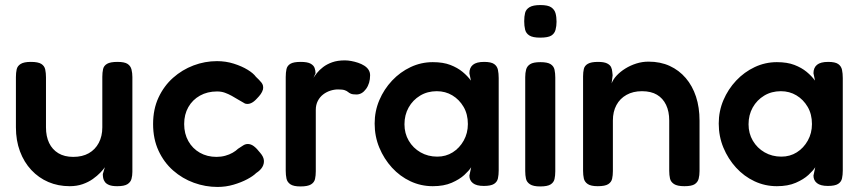

<svg xmlns="http://www.w3.org/2000/svg" viewBox="-20 -728 3404 760"><path d="M256 9Q210 9 171.5 -7.5Q133 -24 104 -55Q75 -86 59 -129Q43 -172 43 -224V-423Q43 -440 46 -453.5Q49 -467 62 -475Q75 -483 102 -483Q131 -483 143.5 -475Q156 -467 159 -453Q162 -439 162 -422V-224Q162 -188 174.5 -162Q187 -136 211 -121.5Q235 -107 270 -107Q306 -107 331.5 -121.5Q357 -136 371 -162.5Q385 -189 385 -224V-424Q385 -441 388 -454.5Q391 -468 404 -475.5Q417 -483 445 -483Q473 -483 485 -475Q497 -467 500.5 -453Q504 -439 504 -423V-48Q504 -33 500.5 -20Q497 -7 484.5 1Q472 9 444 9Q424 9 412.5 4.5Q401 0 395.5 -7.5Q390 -15 388.5 -23Q387 -31 387 -39L395 -66Q389 -57 377 -44.5Q365 -32 347.5 -19.5Q330 -7 307 1Q284 9 256 9Z M841 12Q793 12 747.5 -4.5Q702 -21 665.5 -53Q629 -85 607.5 -131.5Q586 -178 586 -237Q586 -296 607.5 -342Q629 -388 665 -420Q701 -452 746 -469Q791 -486 839 -486Q874 -486 905.5 -476Q937 -466 960 -452Q983 -438 993 -424Q1006 -412 1015 -401Q1024 -390 1021 -374Q1018 -364 1012 -355.5Q1006 -347 997 -338Q973 -311 950 -318Q937 -325 924 -333Q911 -341 897.5 -348.5Q884 -356 870 -361Q856 -366 839 -366Q801 -366 771.5 -349.5Q742 -333 725.5 -304Q709 -275 709 -237Q709 -199 725.5 -169.5Q742 -140 771 -123.5Q800 -107 837 -107Q855 -107 871.5 -111.5Q888 -116 901 -123.5Q914 -131 922 -139Q933 -146 942 -152Q951 -158 961 -158Q973 -158 984.5 -149.5Q996 -141 1010 -123Q1023 -108 1024.5 -94Q1026 -80 1018.5 -67Q1011 -54 994 -43Q982 -31 958.5 -18.5Q935 -6 904.5 3Q874 12 841 12Z M1169 10Q1142 10 1129.5 1.5Q1117 -7 1114 -21Q1111 -35 1111 -52V-423Q1111 -441 1114 -454.5Q1117 -468 1129.5 -475.5Q1142 -483 1170 -483Q1197 -483 1209.5 -476Q1222 -469 1225.5 -458.5Q1229 -448 1229 -438L1221 -420Q1226 -428 1235 -439.5Q1244 -451 1259 -462.5Q1274 -474 1295 -481.5Q1316 -489 1345 -489Q1357 -489 1370.5 -486.5Q1384 -484 1397.5 -479.5Q1411 -475 1422 -468Q1433 -461 1439 -451.5Q1445 -442 1445 -430Q1445 -398 1429 -376Q1413 -354 1391 -354Q1376 -354 1369 -357Q1362 -360 1357.5 -364Q1353 -368 1344.5 -371Q1336 -374 1318 -374Q1303 -374 1287.5 -369Q1272 -364 1259 -354Q1246 -344 1238 -328.5Q1230 -313 1230 -293V-50Q1230 -33 1227 -19.5Q1224 -6 1211 2Q1198 10 1169 10Z M1895 8Q1866 8 1852 -3Q1838 -14 1838 -33L1845 -66Q1837 -53 1818 -35.5Q1799 -18 1768 -4.5Q1737 9 1693 9Q1646 9 1604.5 -10.5Q1563 -30 1531.5 -64.5Q1500 -99 1481.5 -143.5Q1463 -188 1463 -239Q1463 -288 1481.5 -331.5Q1500 -375 1532 -409Q1564 -443 1605.5 -462.5Q1647 -482 1693 -482Q1734 -482 1762.5 -471Q1791 -460 1811 -443.5Q1831 -427 1844 -409L1838 -438Q1838 -460 1852 -471.5Q1866 -483 1896 -483Q1924 -483 1936 -474.5Q1948 -466 1951 -451.5Q1954 -437 1954 -419V-53Q1954 -36 1951 -22Q1948 -8 1935.5 0Q1923 8 1895 8ZM1711 -108Q1745 -108 1772 -125Q1799 -142 1815.5 -171.5Q1832 -201 1832 -237Q1832 -276 1815 -305Q1798 -334 1770.5 -350.5Q1743 -367 1709 -367Q1672 -367 1643 -349.5Q1614 -332 1597.5 -302.5Q1581 -273 1581 -236Q1581 -200 1598 -171Q1615 -142 1644.5 -125Q1674 -108 1711 -108Z M2118 10Q2091 10 2078 1.5Q2065 -7 2062 -20.5Q2059 -34 2059 -51V-423Q2059 -439 2062.5 -452.5Q2066 -466 2078.5 -474Q2091 -482 2119 -482Q2147 -482 2159.5 -474Q2172 -466 2175 -452Q2178 -438 2178 -421V-50Q2178 -33 2175 -19.5Q2172 -6 2159.5 2Q2147 10 2118 10ZM2118 -579Q2089 -579 2075.5 -587.5Q2062 -596 2058.5 -611Q2055 -626 2055 -644Q2055 -663 2058.5 -677Q2062 -691 2076 -699.5Q2090 -708 2119 -708Q2149 -708 2162 -699Q2175 -690 2179 -675.5Q2183 -661 2183 -642Q2183 -625 2179 -610Q2175 -595 2162 -587Q2149 -579 2118 -579Z M2346 9Q2319 9 2306.5 0.5Q2294 -8 2291 -21.5Q2288 -35 2288 -52V-426Q2288 -442 2291 -455Q2294 -468 2307 -475.5Q2320 -483 2347 -483Q2371 -483 2383 -477Q2395 -471 2399 -462Q2403 -453 2403.5 -444Q2404 -435 2405 -430L2401 -398Q2407 -414 2421 -429Q2435 -444 2455 -456.5Q2475 -469 2498.5 -476.5Q2522 -484 2547 -484Q2594 -484 2631 -467Q2668 -450 2694.5 -419Q2721 -388 2735 -345.5Q2749 -303 2749 -250V-51Q2749 -34 2745.5 -20.5Q2742 -7 2730 1Q2718 9 2689 9Q2661 9 2648 0.5Q2635 -8 2632 -21.5Q2629 -35 2629 -52V-251Q2629 -287 2616.5 -313Q2604 -339 2580.5 -353Q2557 -367 2521 -367Q2486 -367 2460 -352.5Q2434 -338 2420 -312Q2406 -286 2406 -251V-51Q2406 -34 2403 -20.5Q2400 -7 2387.5 1Q2375 9 2346 9Z M3257 8Q3228 8 3214 -3Q3200 -14 3200 -33L3207 -66Q3199 -53 3180 -35.5Q3161 -18 3130 -4.5Q3099 9 3055 9Q3008 9 2966.5 -10.5Q2925 -30 2893.5 -64.5Q2862 -99 2843.5 -143.5Q2825 -188 2825 -239Q2825 -288 2843.5 -331.5Q2862 -375 2894 -409Q2926 -443 2967.5 -462.5Q3009 -482 3055 -482Q3096 -482 3124.5 -471Q3153 -460 3173 -443.5Q3193 -427 3206 -409L3200 -438Q3200 -460 3214 -471.5Q3228 -483 3258 -483Q3286 -483 3298 -474.5Q3310 -466 3313 -451.5Q3316 -437 3316 -419V-53Q3316 -36 3313 -22Q3310 -8 3297.5 0Q3285 8 3257 8ZM3073 -108Q3107 -108 3134 -125Q3161 -142 3177.5 -171.5Q3194 -201 3194 -237Q3194 -276 3177 -305Q3160 -334 3132.5 -350.5Q3105 -367 3071 -367Q3034 -367 3005 -349.5Q2976 -332 2959.5 -302.5Q2943 -273 2943 -236Q2943 -200 2960 -171Q2977 -142 3006.5 -125Q3036 -108 3073 -108Z"/></svg>

Font: Fredoka Light Medium
Style: Regular
Weight: 500
Version: Version 2.001